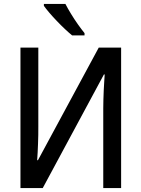

<svg xmlns="http://www.w3.org/2000/svg" viewBox="-20 -956 719 976"><path d="M84 -713.9H174.8V-311Q174.8 -292 174.6 -270Q174.3 -248 173.3 -225.3Q172.4 -202.6 171.4 -181.2Q170.4 -159.7 168.9 -141.6H172.9L481.9 -713.9H595.7V0H504.9V-405.3Q504.9 -426.3 505.6 -449.7Q506.3 -473.1 507.3 -496.3Q508.3 -519.5 509.8 -540.5Q511.2 -561.5 512.2 -577.6H508.3L197.3 0H84ZM312.5 -936Q324.2 -913.1 341.1 -885.5Q357.9 -857.9 376.2 -832Q394.5 -806.2 409.7 -787.6V-775.9H346.7Q330.6 -789.1 310.1 -808.3Q289.6 -827.6 268.8 -849.4Q248 -871.1 230.7 -891.4Q213.4 -911.6 203.1 -926.3V-936Z"/></svg>

Font: Open Sans SemiCondensed Medium
Style: Regular
Weight: 500
Width: 4
Designer: Monotype Design Team
Foundry: Monotype Imaging Inc.
Version: Version 3.000